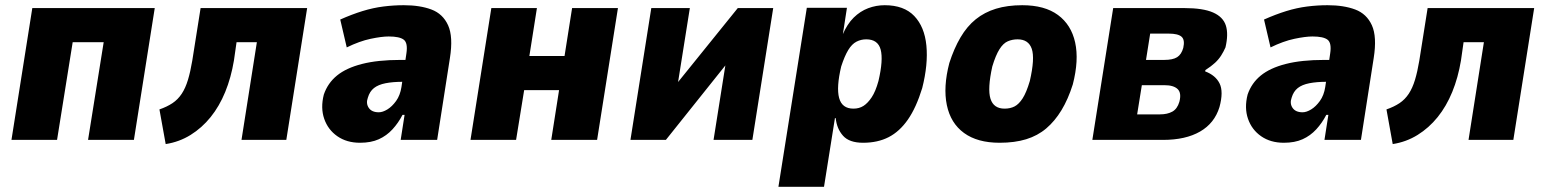

<svg xmlns="http://www.w3.org/2000/svg" viewBox="-20 -537 5933 737"><path d="M24 0 104 -506H574L494 0H318L378 -375H259L199 0Z M616 16 592 -117Q621 -127 642 -141Q663 -155 677.5 -177Q692 -199 701.5 -230.5Q711 -262 718 -304L750 -506H1159L1079 0H907L966 -375H888L878 -305Q867 -239 844.5 -184Q822 -129 788.5 -87.5Q755 -46 711.5 -19Q668 8 616 16Z M1362 11Q1311 11 1275 -14Q1239 -39 1224.5 -81Q1210 -123 1223 -174Q1238 -218 1273.5 -247Q1309 -276 1369.5 -291.5Q1430 -307 1517 -307H1562L1549 -223H1526Q1488 -223 1460 -217.5Q1432 -212 1415.5 -199Q1399 -186 1392 -162Q1384 -140 1395.5 -123Q1407 -106 1434 -106Q1449 -106 1467 -117Q1485 -128 1500.5 -149.5Q1516 -171 1521 -203L1540 -332Q1546 -372 1530 -384.5Q1514 -397 1472 -397Q1445 -397 1402.5 -388Q1360 -379 1311 -355L1286 -462Q1331 -482 1371.5 -494.5Q1412 -507 1451.5 -512Q1491 -517 1530 -517Q1592 -517 1636 -500.5Q1680 -484 1700 -440Q1720 -396 1707 -314L1658 0H1518L1533 -96H1525Q1509 -65 1486.5 -40.5Q1464 -16 1434 -2.5Q1404 11 1362 11Z M1786 0 1866 -506H2041L2012 -322H2147L2176 -506H2352L2272 0H2096L2126 -191H1992L1961 0Z M2400 0 2480 -506H2628L2576 -179H2548L2812 -506H2948L2868 0H2719L2771 -328H2798L2536 0Z M2968 180 3077 -507H3231L3215 -403H3214Q3232 -445 3257 -469.5Q3282 -494 3312.5 -505.5Q3343 -517 3376 -517Q3450 -517 3489.5 -475.5Q3529 -434 3536 -362Q3543 -290 3520 -199Q3497 -124 3465 -78Q3433 -32 3391 -10.5Q3349 11 3293 11Q3240 11 3216 -16Q3192 -43 3188 -83L3185 -84L3143 180ZM3256 -120Q3278 -120 3294.5 -130.5Q3311 -141 3326 -163.5Q3341 -186 3352 -226Q3371 -307 3360.5 -346.5Q3350 -386 3305 -386Q3285 -386 3267.5 -377Q3250 -368 3236 -345Q3222 -322 3209 -282Q3190 -202 3201 -161Q3212 -120 3256 -120Z M3817 11Q3732 11 3680.5 -26.5Q3629 -64 3614.5 -133.5Q3600 -203 3624 -295Q3642 -351 3667 -393.5Q3692 -436 3725.5 -463Q3759 -490 3803 -503.5Q3847 -517 3904 -517Q3990 -517 4041 -479.5Q4092 -442 4107 -374Q4122 -306 4098 -213Q4080 -156 4054.5 -114Q4029 -72 3996 -44Q3963 -16 3919 -2.5Q3875 11 3817 11ZM3836 -120Q3858 -120 3874.5 -128.5Q3891 -137 3905.5 -159.5Q3920 -182 3933 -226Q3953 -313 3940.5 -349.5Q3928 -386 3886 -386Q3866 -386 3848.5 -378.5Q3831 -371 3816.5 -348Q3802 -325 3789 -282Q3770 -196 3782 -158Q3794 -120 3836 -120Z M4173 0 4253 -506H4526Q4598 -506 4636.5 -489Q4675 -472 4685.5 -439Q4696 -406 4684 -355Q4677 -339 4667.5 -324Q4658 -309 4644 -296Q4630 -283 4607 -268L4606 -263Q4646 -248 4661.5 -216.5Q4677 -185 4661 -126Q4642 -64 4586.5 -32Q4531 0 4444 0ZM4345 -98H4433Q4461 -98 4480 -108.5Q4499 -119 4507 -146Q4516 -180 4500.5 -195Q4485 -210 4450 -210H4363ZM4379 -307H4449Q4482 -307 4498.5 -317.5Q4515 -328 4522 -353Q4529 -384 4515.5 -396Q4502 -408 4466 -408H4395Z M4908 11Q4857 11 4821 -14Q4785 -39 4770.5 -81Q4756 -123 4769 -174Q4784 -218 4819.5 -247Q4855 -276 4915.5 -291.5Q4976 -307 5063 -307H5108L5095 -223H5072Q5034 -223 5006 -217.5Q4978 -212 4961.5 -199Q4945 -186 4938 -162Q4930 -140 4941.5 -123Q4953 -106 4980 -106Q4995 -106 5013 -117Q5031 -128 5046.5 -149.5Q5062 -171 5067 -203L5086 -332Q5092 -372 5076 -384.5Q5060 -397 5018 -397Q4991 -397 4948.5 -388Q4906 -379 4857 -355L4832 -462Q4877 -482 4917.5 -494.5Q4958 -507 4997.5 -512Q5037 -517 5076 -517Q5138 -517 5182 -500.5Q5226 -484 5246 -440Q5266 -396 5253 -314L5204 0H5064L5079 -96H5071Q5055 -65 5032.5 -40.5Q5010 -16 4980 -2.5Q4950 11 4908 11Z M5326 16 5302 -117Q5331 -127 5352 -141Q5373 -155 5387.5 -177Q5402 -199 5411.5 -230.5Q5421 -262 5428 -304L5460 -506H5869L5789 0H5617L5676 -375H5598L5588 -305Q5577 -239 5554.5 -184Q5532 -129 5498.5 -87.5Q5465 -46 5421.5 -19Q5378 8 5326 16Z"/></svg>

Font: Nunito Sans 7pt Condensed Black
Style: Italic
Weight: 900
Width: 3
Italic angle: -9°
Designer: Vernon Adams
Foundry: Vernon Adams
Version: Version 3.101;gftools[0.9.27]